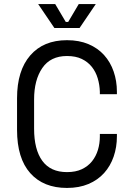

<svg xmlns="http://www.w3.org/2000/svg" viewBox="-20 -912 652 946"><path d="M310 -64Q353 -64 383.5 -78.5Q414 -93 433.5 -117.5Q453 -142 462.5 -173.5Q472 -205 472 -240V-252H556V-240Q556 -187 540 -140.5Q524 -94 493 -59.5Q462 -25 416 -5.5Q370 14 310 14Q194 14 129 -59Q64 -132 64 -272V-428Q64 -564 129 -639Q194 -714 310 -714Q370 -714 416 -694.5Q462 -675 493 -640.5Q524 -606 540 -559.5Q556 -513 556 -460V-448H472V-460Q471 -494 461.5 -526Q452 -558 432.5 -582.5Q413 -607 383 -621.5Q353 -636 310 -636Q229 -636 188.5 -577Q148 -518 148 -422V-278Q148 -175 188.5 -119.5Q229 -64 310 -64ZM452 -892 372 -774H248L168 -892H252L304 -804H316L368 -892Z"/></svg>

Font: Space Mono
Style: Regular
Weight: 400
Monospace: yes
Designer: Colophon Foundry / Benjamin Critton
Foundry: Colophon Foundry
Version: Version 1.000;PS 1.003;hotconv 1.0.81;makeotf.lib2.5.63406